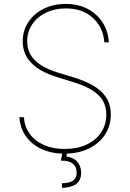

<svg xmlns="http://www.w3.org/2000/svg" viewBox="-20 -758 652 962"><path d="M303.7 11.7Q237.3 11.7 187.7 -11.5Q138.2 -34.7 109.4 -75.9Q80.6 -117.2 77.1 -170.9H99.6Q103 -123.5 128.9 -87.6Q154.8 -51.8 199.5 -31.7Q244.1 -11.7 303.7 -11.7Q366.7 -11.7 413.6 -33.4Q460.4 -55.2 486.6 -94.2Q512.7 -133.3 512.7 -184.6Q512.7 -223.6 495.6 -253.2Q478.5 -282.7 442.1 -305.7Q405.8 -328.6 346.7 -346.7L264.6 -372.1Q178.7 -398.9 136.2 -443.4Q93.8 -487.8 93.8 -550.8Q93.8 -604.5 121.8 -647Q149.9 -689.5 198.7 -713.9Q247.6 -738.3 309.6 -738.3Q372.1 -738.3 419.2 -713.4Q466.3 -688.5 494.1 -645.3Q522 -602.1 525.4 -545.9H502.9Q497.6 -620.1 445.8 -668Q394 -715.8 309.6 -715.8Q254.4 -715.8 210.4 -694.6Q166.5 -673.3 141.4 -636Q116.2 -598.6 116.2 -550.8Q116.2 -514.2 132.8 -484.6Q149.4 -455.1 183.6 -432.9Q217.8 -410.6 269.5 -394.5L352.5 -369.1Q399.4 -354.5 433.8 -336.4Q468.3 -318.4 490.7 -295.9Q513.2 -273.4 524.2 -245.8Q535.2 -218.3 535.2 -184.6Q535.2 -127.9 506.1 -83.5Q477.1 -39.1 425 -13.7Q373 11.7 303.7 11.7ZM294.9 -2.9H318.4L312.5 25.4Q349.1 31.2 367.7 53.2Q386.2 75.2 386.7 108.4Q386.2 145.5 362.1 163.6Q337.9 181.6 291 183.6L290 160.2Q330.1 159.2 346.9 146.5Q363.8 133.8 364.3 108.4Q363.8 77.1 344 61.5Q324.2 45.9 285.2 46.9Z"/></svg>

Font: Inter Tight Thin
Style: Regular
Weight: 250
Designer: Rasmus Andersson
Foundry: rsms
Version: Version 3.004